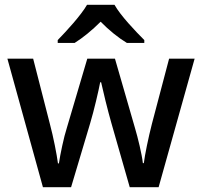

<svg xmlns="http://www.w3.org/2000/svg" viewBox="-20 -852 847 805"><path d="M460 -832H345C319 -787 259 -722 222 -684V-672H293C328 -694 366 -725 402 -761C437 -725 477 -693 512 -672H585V-684C548 -721 485 -787 460 -832ZM447 -336 524 -67H645L796 -606H689L617 -333C602 -275 587 -201 583 -168H579C575 -205 558 -275 546 -315L462 -606H346L260 -315C248 -279 232 -202 227 -167H223C218 -205 204 -277 189 -333L119 -606H11L160 -67H278L358 -335C374 -388 394 -474 400 -507H404C411 -474 432 -388 447 -336Z"/></svg>

Font: Noto Sans Malayalam UI Medium
Style: Regular
Weight: 500
Designer: Jelle Bosma - Monotype Design Team
Foundry: Monotype Imaging Inc.
Version: Version 2.104